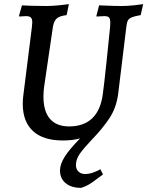

<svg xmlns="http://www.w3.org/2000/svg" viewBox="-20 -667 712 928"><path d="M672 -647 660 -594Q631 -589 617.5 -583.5Q604 -578 598.5 -568.5Q593 -559 591 -540L551 -212Q542 -146 509.5 -96.5Q477 -47 423 9Q384 50 365.5 76.5Q347 103 347 131Q347 150 359 162Q371 174 391 174Q412 174 433 166Q454 158 465 151L478 176Q449 198 425 215Q401 232 372 241Q325 241 297.5 218.5Q270 196 270 157Q270 127 292.5 91Q315 55 367 2Q330 12 284 12Q189 12 139.5 -33.5Q90 -79 90 -165Q90 -186 93 -208L134 -535Q136 -553 136 -558Q136 -576 129 -582.5Q122 -589 106 -589Q96 -589 86.5 -588Q77 -587 74 -587L72 -591L86 -641Q98 -640 133 -639Q168 -638 206 -638Q231 -638 266.5 -641.5Q302 -645 313 -647L302 -594Q268 -590 254.5 -578Q241 -566 236 -539L193 -246Q190 -221 190 -200Q190 -129 221.5 -92.5Q253 -56 314 -56Q385 -56 426 -95.5Q467 -135 477 -213Q483 -255 495.5 -374.5Q508 -494 512 -535Q513 -543 513 -556Q513 -576 507 -582.5Q501 -589 485 -589Q474 -589 462.5 -588Q451 -587 447 -587L446 -591L459 -641Q471 -641 503.5 -639.5Q536 -638 568 -638Q596 -638 629 -641.5Q662 -645 672 -647Z"/></svg>

Font: Alegreya SC Medium
Style: Italic
Weight: 500
Italic angle: -7°
Designer: Juan Pablo del Peral
Foundry: Huerta Tipografica
Version: Version 2.007; ttfautohint (v1.6)